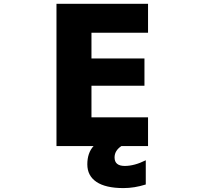

<svg xmlns="http://www.w3.org/2000/svg" viewBox="-20 -752 1040 991"><path d="M617.2 218.8Q525.4 218.8 478 187Q430.7 155.3 430.7 96.2Q430.7 37.1 462.9 2H271.5V-732.4H744.1V-583H452.1V-450.2H725.6V-309.6H452.1V-146.5H744.1V2H606.4Q571.3 25.4 571.3 60.5Q571.3 104.5 624 104.5Q673.8 104.5 732.4 75.2V200.2Q673.8 218.8 617.2 218.8Z"/></svg>

Font: Gen Shin Gothic Monospace Heavy
Style: Bold
Weight: 800
Designer: [Source Han Sans]
Ryoko NISHIZUKA  (kana & ideographs); Paul D. Hunt (Latin, Greek & Cyrillic); Wenlong ZHANG  (bopomofo
Version: Version 1.002.20150607